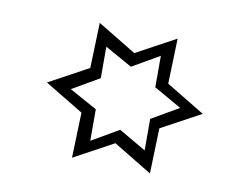

<svg xmlns="http://www.w3.org/2000/svg" viewBox="-45 -726 457 387"><g transform="rotate(10 183.5 -532.5)"><path d="M264.6 -435.5V-500L320.3 -532.2L263.7 -564.5V-628.9L208 -596.7L152.3 -627.9V-563.5L96.7 -531.2L153.3 -500V-435.5L209 -467.8ZM283.2 -391.6 204.1 -439.5 123 -395.5 126 -488.3 46.9 -536.1 127.9 -580.1 130.9 -672.9 210 -625 291 -668.9 288.1 -576.2 367.2 -528.3 286.1 -484.4Z"/></g></svg>

Font: Dehalvi Khush Khat
Style: Regular
Weight: 400
Version: Version 002.500